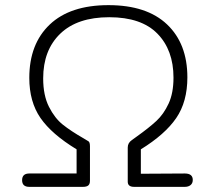

<svg xmlns="http://www.w3.org/2000/svg" viewBox="-20 -747 836 747"><path d="M66 -46Q66 -72 94 -72H278V-166Q181 -225 137.5 -288Q94 -351 94 -444Q94 -576 173.5 -651.5Q253 -727 402 -727Q551 -727 630 -652Q709 -577 709 -446Q709 -351 665.5 -287.5Q622 -224 528 -166V-71L699 -72Q730 -72 730 -47Q730 -34 721.5 -27Q713 -20 699 -20H502Q477 -20 477 -40V-173Q477 -191 493 -202Q505 -210 511 -215Q560 -250 588.5 -276.5Q617 -303 636 -344Q655 -385 655 -445Q655 -552 592.5 -616Q530 -680 405 -680Q281 -680 214.5 -616Q148 -552 148 -442Q148 -376 170.5 -331.5Q193 -287 224.5 -262Q256 -237 303 -210L323 -198Q330 -195 330 -178V-44Q330 -31 323.5 -25.5Q317 -20 303 -20H94Q66 -20 66 -46Z"/></svg>

Font: Mali Light
Style: Regular
Weight: 300
Designer: Kitiyaporn Chalermlarp | Katatrad Aksorn Co.,Ltd.
Foundry: Cadson Demak Co.,Ltd.
Version: Version 1.000; ttfautohint (v1.6)